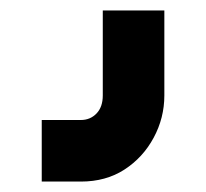

<svg xmlns="http://www.w3.org/2000/svg" viewBox="-20 -146 395 368"><path d="M60 202V84H135Q153 84 165 71.5Q177 59 177 37V-126H295V37Q295 80 274.5 118Q254 156 218.5 179Q183 202 135 202Z"/></svg>

Font: Mada ExtraBold
Style: Regular
Weight: 800
Designer: Khaled Hosny
Version: Version 1.5